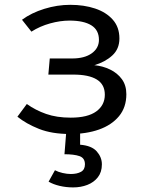

<svg xmlns="http://www.w3.org/2000/svg" viewBox="-20 -558 640 816"><path d="M191.5 -309.5H286.5Q339.5 -309.5 370 -331.5Q400.5 -353.5 400.5 -388.5Q400.5 -430.5 368 -450.5Q335.5 -470.5 275.5 -470.5Q236 -470.5 192.8 -458.5Q149.5 -446.5 113.5 -423.5L73.5 -474Q113.5 -503.5 168.5 -520.5Q223.5 -537.5 278.5 -537.5Q337 -537.5 384.2 -521.8Q431.5 -506 459.5 -474.2Q487.5 -442.5 487.5 -394.5Q487.5 -350 457.2 -322.2Q427 -294.5 381 -281Q417 -277.5 448 -262.5Q479 -247.5 498 -221.5Q517 -195.5 517 -157.5Q517 -102 485.8 -64.2Q454.5 -26.5 400.8 -7.5Q347 11.5 278 11.5Q200.5 11.5 145.8 -10.2Q91 -32 54 -62L94 -116Q131 -89.5 176 -73.8Q221 -58 280.5 -58Q353 -58 389.2 -84.5Q425.5 -111 425.5 -155.5Q425.5 -199 391.5 -220Q357.5 -241 291.5 -241H185.5ZM341 140.5Q341 113.5 317.8 105.5Q294.5 97.5 254 97.5L263 -16H320.5V57Q370 61 391.5 85.8Q413 110.5 413 140.5Q413 173.5 396 195.2Q379 217 351.2 227.8Q323.5 238.5 291 238.5Q261 238.5 233.5 232Q206 225.5 186.5 214L213.5 165.5Q227.5 173 246 177.2Q264.5 181.5 281 181.5Q307.5 181.5 324.2 172.2Q341 163 341 140.5Z"/></svg>

Font: Fast_Mono
Style: Regular
Weight: 400
Monospace: yes
Designer: Carrois Corporate, Edenspiekermann AG, Nikita Prokopov
Foundry: Carrois Corporate, Edenspiekermann AG, Nikita Prokopov
Version: Version 5.002